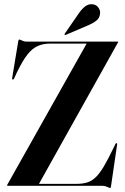

<svg xmlns="http://www.w3.org/2000/svg" viewBox="-20 -902 609 932"><path d="M552.5 -695.5 165.5 -3 161.5 -9.5H351Q380.5 -9.5 402.8 -16.2Q425 -23 444.2 -41.2Q463.5 -59.5 484 -94Q504.5 -128.5 531 -184L540 -202.5Q541.5 -205.5 542.8 -206.5Q544 -207.5 546 -207Q548 -206.5 548.5 -204.8Q549 -203 548.5 -200.5L519 1Q518.5 6 517.5 8.2Q516.5 10.5 514 10.5Q512 10.5 506.8 8Q501.5 5.5 494 2.8Q486.5 0 477 0H17.5Q16 0 15.2 -0.8Q14.5 -1.5 14.5 -3Q14.5 -4 15 -5Q15.5 -6 16 -6.5L404 -696.5L406 -690.5H225.5Q188.5 -690.5 162 -678.2Q135.5 -666 112.2 -636Q89 -606 62 -550.5L48.5 -521Q46.5 -517 44.8 -516.2Q43 -515.5 41 -516Q39.5 -516.5 39 -518.2Q38.5 -520 39 -523L68.5 -701.5Q69.5 -706 70.5 -708Q71.5 -710 74 -710Q76.5 -710 81.5 -707.5Q86.5 -705 93.8 -702.5Q101 -700 109.5 -700H551.5Q552.5 -700 553.2 -699.8Q554 -699.5 554 -698Q554 -697.5 553.8 -697Q553.5 -696.5 552.5 -695.5ZM364.5 -840Q379 -860.5 394.2 -871.5Q409.5 -882.5 425.5 -881.5Q445 -881 455.8 -867.5Q466.5 -854 466 -840Q465 -815 447.8 -801.8Q430.5 -788.5 409 -779.5L300 -733Q298.5 -732.5 296.5 -732.2Q294.5 -732 293.5 -733.5Q293 -734.5 293.5 -736.2Q294 -738 295 -739.5Z"/></svg>

Font: Fraunces 120pt SemiBold
Style: Regular
Weight: 600
Version: Version 1.000;[b76b70a41]